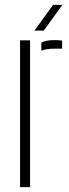

<svg xmlns="http://www.w3.org/2000/svg" viewBox="-20 -765 284 785"><path d="M62 0V-600H103V0ZM149 -557.5V-591Q168.5 -601 202 -601Q209 -601 216.2 -600.8Q223.5 -600.5 234 -599V-566H202Q169 -566 149 -557.5ZM121 -640 197 -745H235L159 -640Z"/></svg>

Font: Big Shoulders Stencil Text SC Thin
Style: Regular
Weight: 100
Designer: Patric King
Foundry: XO Type Co
Version: Version 2.001